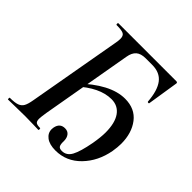

<svg xmlns="http://www.w3.org/2000/svg" viewBox="-177 -761 909 909"><g transform="rotate(45 277.5 -306.5)"><path d="M240 -47Q240 -54 241 -58Q248 -95 282 -95Q301 -95 311 -82Q321 -69 321 -48Q320 -27 325 -17.5Q330 -8 347 -8Q378 -8 394.5 -38.5Q411 -69 424 -139Q432 -185 432 -216Q432 -280 408 -314Q384 -348 340 -348Q262 -348 176 -269L169 -282Q286 -395 384 -395Q451 -395 486.5 -348.5Q522 -302 522 -231Q522 -208 517 -178Q502 -96 449.5 -42Q397 12 324 12Q284 12 262 -4.5Q240 -21 240 -47ZM-5 -12Q28 -12 44.5 -18Q61 -24 69 -38.5Q77 -53 82 -83L164 -546Q168 -565 168 -579Q168 -600 155.5 -606.5Q143 -613 109 -613Q106 -613 106 -619Q106 -625 109 -625H497Q507 -625 504 -614L480 -461Q480 -458 475 -458.5Q470 -459 470 -462Q465 -531 439 -565Q413 -599 361 -599H318Q286 -599 269.5 -584.5Q253 -570 248 -540L168 -83Q163 -51 163 -40Q163 -23 170.5 -17.5Q178 -12 198 -12Q200 -12 200 -6Q200 0 198 0Q175 0 162 -1L109 -2L43 -1Q26 0 -5 0Q-7 0 -7 -6Q-7 -12 -5 -12Z"/></g></svg>

Font: Cormorant Infant SemiBold
Style: Italic
Weight: 600
Italic angle: -10°
Designer: Christian Thalmann (Catharsis Fonts)
Foundry: Catharsis Fonts
Version: Version 4.000